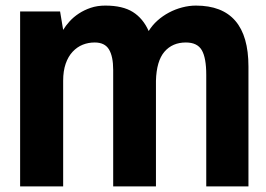

<svg xmlns="http://www.w3.org/2000/svg" viewBox="-20 -531 951 687"><path d="M206 -424Q215 -439 229 -454.5Q243 -470 262 -482.5Q281 -495 304.5 -503Q328 -511 357 -511Q419 -511 455.5 -488Q492 -465 512 -420Q525 -441 543.5 -457.5Q562 -474 584.5 -486Q607 -498 632 -504.5Q657 -511 681 -511Q869 -511 869 -293V136H718V-263Q718 -324 702 -351.5Q686 -379 645 -379Q597 -379 568.5 -346Q540 -313 538 -242V136H385V-281Q385 -329 370 -354Q355 -379 319 -379Q296 -379 276 -371Q256 -363 240 -346Q224 -329 215 -303Q206 -277 206 -242V136H52V-490H195Z"/></svg>

Font: Cafe24 Ohsquare
Style: Bold
Weight: 700
Designer: Cafe24 thkim, hmlim, mnelim, nhlee, sslee, sskim, smlim, yjkim, sdjeong, hskwak & 4IRTF
Foundry: Cafe24
Version: Version 1.000